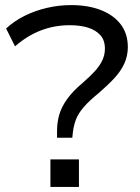

<svg xmlns="http://www.w3.org/2000/svg" viewBox="-20 -734 549 754"><path d="M204 -193V-219Q204 -254 213 -284.5Q222 -315 244 -345.5Q266 -376 304 -408Q333 -433 352.5 -454.5Q372 -476 382 -497.5Q392 -519 392 -543Q392 -576 374 -596Q356 -616 325.5 -625.5Q295 -635 254 -635Q194 -635 140.5 -614.5Q87 -594 39 -552L4 -622Q35 -651 76 -671.5Q117 -692 164 -703Q211 -714 259 -714Q326 -714 376 -694.5Q426 -675 454 -638.5Q482 -602 482 -549Q482 -515 468.5 -485Q455 -455 429 -427Q403 -399 367 -368Q330 -338 308.5 -313Q287 -288 278 -264Q269 -240 266 -213L264 -193ZM178 0V-108H290V0Z"/></svg>

Font: Nunito Sans 10pt SemiExpanded
Style: Regular
Weight: 400
Width: 6
Designer: Vernon Adams
Foundry: Vernon Adams
Version: Version 3.101;gftools[0.9.27]